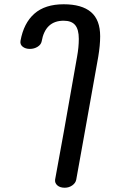

<svg xmlns="http://www.w3.org/2000/svg" viewBox="-20 -607 549 899"><path d="M238 234Q270 64 341 -342Q349 -386 349 -425Q349 -469 332 -489.5Q315 -510 278 -510Q192 -510 175 -413Q172 -398 156 -388Q140 -378 120 -378Q99 -378 86 -388.5Q73 -399 76 -416Q91 -499 141 -543Q191 -587 278 -587Q363 -587 406 -550.5Q449 -514 449 -437Q449 -395 440 -341L378 6L337 234Q334 250 318.5 261Q303 272 283 272Q261 272 248.5 261Q236 250 238 234Z"/></svg>

Font: Mali Medium
Style: Italic
Weight: 500
Italic angle: -10°
Version: Version 1.000; ttfautohint (v1.6)